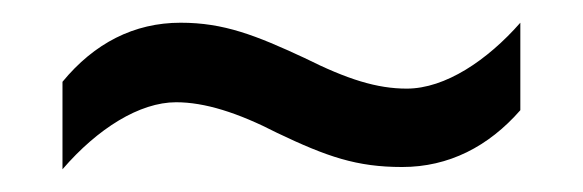

<svg xmlns="http://www.w3.org/2000/svg" viewBox="-20 -437 513 169"><path d="M224 -320C268 -299 294 -290 334 -290C375 -290 410 -308 438 -340V-417C409 -384 372 -359 338 -359C312 -359 286 -367 248 -386C205 -406 177 -417 139 -417C98 -417 63 -399 35 -365V-288C66 -324 103 -347 135 -347C160 -347 189 -338 224 -320Z"/></svg>

Font: Noto Sans Condensed
Style: Regular
Weight: 400
Width: 3
Designer: Monotype Design Team
Foundry: Monotype Imaging Inc.
Version: Version 2.013